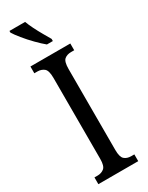

<svg xmlns="http://www.w3.org/2000/svg" viewBox="-240 -970 777 1009"><g transform="rotate(-30 148.5 -465.5)"><path d="M28 0V-41H47Q70 -41 86.5 -54Q103 -67 103 -110V-602Q103 -647 86.5 -660Q70 -673 47 -673H28V-714H270V-673H251Q226 -673 210.5 -660Q195 -647 195 -602V-111Q195 -68 210.5 -54.5Q226 -41 251 -41H270V0ZM161 -771Q139 -789 111 -817.5Q83 -846 59.5 -875Q36 -904 26 -921V-931H121Q129 -909 142.5 -882Q156 -855 171 -829Q186 -803 197 -784V-771Z"/></g></svg>

Font: Noto Serif Tamil ExtraCondensed
Style: Regular
Weight: 400
Width: 2
Designer: Indian Type Foundry, Tom Grace, and the Monotype Design Team
Foundry: Monotype Imaging Inc.
Version: Version 2.004; ttfautohint (v1.8.4.7-5d5b)